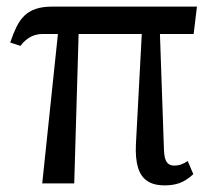

<svg xmlns="http://www.w3.org/2000/svg" viewBox="-20 -556 647 582"><path d="M42 -417 11 -427Q20 -454 30 -474.5Q40 -495 54 -508.5Q68 -522 88.5 -529Q109 -536 139 -536H577L567 -453H108Q97 -453 85.5 -449.5Q74 -446 63 -438Q52 -430 42 -417ZM108 0 158 -476H219L205 0ZM479 6Q447 6 427 -7Q407 -20 398.5 -47.5Q390 -75 392 -119L411 -476H464L477 -102Q478 -75 485.5 -64.5Q493 -54 508 -54Q519 -54 529 -57.5Q539 -61 549 -68L566 -28Q544 -8 524 -1Q504 6 479 6Z"/></svg>

Font: Noto Serif Condensed
Style: Regular
Weight: 400
Width: 3
Designer: Monotype Design Team
Foundry: Monotype Imaging Inc.
Version: Version 2.015